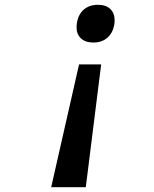

<svg xmlns="http://www.w3.org/2000/svg" viewBox="-20 -779 640 799"><path d="M337 0H193L309 -511H401ZM457 -694.5Q457 -685.5 455.5 -675.5Q449 -641 426.2 -621.5Q403.5 -602 368.5 -602Q335.5 -602 317 -619.2Q298.5 -636.5 298.5 -666.5Q298.5 -672.5 300.5 -685.5Q306.5 -720.5 329.5 -739.8Q352.5 -759 387.5 -759Q420.5 -759 438.8 -741.8Q457 -724.5 457 -694.5Z"/></svg>

Font: JuliaMono Italic
Style: Regular
Weight: 400
Italic angle: -9°
Monospace: yes
Designer: cormullion
Foundry: corm
Version: Version 0.049; ttfautohint (v1.8.4)